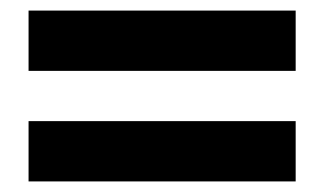

<svg xmlns="http://www.w3.org/2000/svg" viewBox="-20 -504 613 363"><path d="M539 -370V-484H34V-370ZM539 -161V-275H34V-161Z"/></svg>

Font: Falling Sky
Style: Bd+
Weight: 400
Designer: Paul D. Hunt
Foundry: Adobe Systems Incorporated
Version: Version 1.02